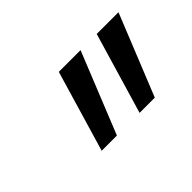

<svg xmlns="http://www.w3.org/2000/svg" viewBox="-47 -875 437 437"><g transform="rotate(-45 171.0 -657.0)"><path d="M214 -559 272 -755H342L263 -559ZM92 -559 150 -755H220L141 -559Z"/></g></svg>

Font: DM Sans 20pt Light
Style: Italic
Weight: 300
Italic angle: -10°
Version: Version 4.004;gftools[0.9.30]